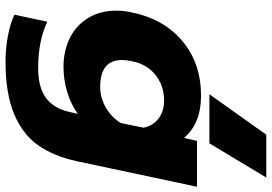

<svg xmlns="http://www.w3.org/2000/svg" viewBox="-168 -610 1007 712"><g transform="rotate(90 336.0 -253.5)"><path d="M479 -737H638L511 -526H329ZM34 197 60 75Q131 109 232 109Q305 109 344 79Q383 49 395 -9L402 -38Q367 -13 321.5 1Q276 15 228 15Q167 15 119.5 -9Q72 -33 45.5 -77.5Q19 -122 19 -180Q19 -211 26 -240Q50 -357 132 -426Q214 -495 335 -495Q437 -495 491 -432L502 -480H672L577 -33Q558 53 517.5 110Q477 167 401.5 198.5Q326 230 207 230Q159 230 112 221Q65 212 34 197ZM436 -198 453 -282Q446 -317 419 -337.5Q392 -358 352 -358Q298 -358 258 -326.5Q218 -295 207 -241Q202 -218 202 -203Q202 -121 301 -121Q342 -121 378.5 -142Q415 -163 436 -198Z"/></g></svg>

Font: Prompt
Style: Bold Italic
Weight: 700
Italic angle: -12°
Designer: Katatrad Team
Foundry: CadsonDemak
Version: Version 1.001